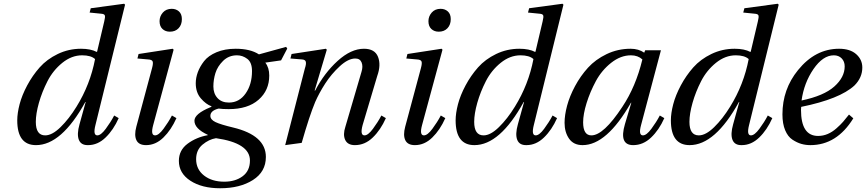

<svg xmlns="http://www.w3.org/2000/svg" viewBox="-20 -762 4619 1024"><path d="M72 -120Q72 -158 84.5 -206Q97 -254 125 -306.5Q153 -359 191.5 -402.5Q230 -446 288 -474Q346 -502 412 -502Q464 -502 496 -485L498 -487L536 -648Q542 -672 539 -680Q536 -688 518 -689L458 -695L464 -718L642 -742L647 -737L489 -95Q475 -40 499 -40Q518 -40 544 -75Q570 -110 589 -146L613 -132Q585 -69 543 -28.5Q501 12 450 12Q412 13 400.5 -16.5Q389 -46 404 -99L437 -218H435Q308 12 172 12Q72 12 72 -120ZM171 -112Q171 -40 221 -40Q258 -40 303 -84Q348 -128 388 -193Q461 -311 487 -447Q465 -467 418 -467Q362 -467 312.5 -427Q263 -387 233.5 -329.5Q204 -272 187.5 -213.5Q171 -155 171 -112Z M831 -649Q831 -675 848.5 -695Q866 -715 896 -715Q919 -715 934.5 -701Q950 -687 950 -660Q950 -630 932.5 -611.5Q915 -593 886 -593Q862 -593 846.5 -607.5Q831 -622 831 -649ZM707 -86 791 -399Q798 -425 794 -434.5Q790 -444 770 -445L713 -450L719 -474L901 -502L906 -497L797 -95Q782 -40 807 -40Q826 -40 852 -75Q878 -110 897 -146L921 -132Q893 -69 851.5 -28.5Q810 12 759 12Q720 12 707.5 -14.5Q695 -41 707 -86Z M934 96Q934 39 980.5 4.5Q1027 -30 1088 -41V-43Q1017 -76 1017 -118Q1017 -155 1102 -190Q1106 -192 1108 -193V-195Q1078 -206 1051 -237.5Q1024 -269 1024 -318Q1024 -347 1035 -377Q1046 -407 1068.5 -436Q1091 -465 1135 -483.5Q1179 -502 1237 -502Q1315 -502 1361 -472L1506 -512L1512 -503L1479 -440L1395 -428Q1416 -401 1416 -359Q1416 -280 1359 -230Q1302 -180 1200 -180Q1166 -180 1146 -183Q1102 -172 1102 -144Q1102 -124 1129 -111Q1156 -98 1223 -82Q1398 -40 1398 75Q1398 154 1329 198Q1260 242 1154 242Q1057 242 995.5 202Q934 162 934 96ZM1026 87Q1026 141 1068 174Q1110 207 1176 207Q1235 207 1274 178Q1313 149 1313 94Q1313 1 1132 -25Q1094 -19 1060 9.5Q1026 38 1026 87ZM1118 -301Q1118 -263 1140 -239Q1162 -215 1201 -215Q1256 -215 1290 -263.5Q1324 -312 1324 -383Q1324 -429 1299 -448Q1274 -467 1244 -467Q1200 -467 1170 -437.5Q1140 -408 1129 -372.5Q1118 -337 1118 -301Z M1501 12 1606 -397Q1614 -421 1611 -432.5Q1608 -444 1591 -445L1529 -450L1535 -474L1718 -502L1723 -497L1658 -279H1661Q1709 -372 1780.5 -437Q1852 -502 1921 -502Q1979 -502 1996 -459Q2013 -416 1992 -357L1914 -95Q1899 -40 1924 -40Q1943 -40 1969 -75Q1995 -110 2014 -146L2038 -132Q2010 -69 1968 -28.5Q1926 12 1873 12Q1834 12 1821 -16Q1808 -44 1822 -86L1908 -379Q1917 -408 1908.5 -429Q1900 -450 1875 -450Q1837 -450 1792 -408.5Q1747 -367 1714.5 -316.5Q1682 -266 1661 -218Q1630 -144 1589 0Z M2265 -649Q2265 -675 2282.5 -695Q2300 -715 2330 -715Q2353 -715 2368.5 -701Q2384 -687 2384 -660Q2384 -630 2366.5 -611.5Q2349 -593 2320 -593Q2296 -593 2280.5 -607.5Q2265 -622 2265 -649ZM2141 -86 2225 -399Q2232 -425 2228 -434.5Q2224 -444 2204 -445L2147 -450L2153 -474L2335 -502L2340 -497L2231 -95Q2216 -40 2241 -40Q2260 -40 2286 -75Q2312 -110 2331 -146L2355 -132Q2327 -69 2285.5 -28.5Q2244 12 2193 12Q2154 12 2141.5 -14.5Q2129 -41 2141 -86Z M2410 -120Q2410 -158 2422.5 -206Q2435 -254 2463 -306.5Q2491 -359 2529.5 -402.5Q2568 -446 2626 -474Q2684 -502 2750 -502Q2802 -502 2834 -485L2836 -487L2874 -648Q2880 -672 2877 -680Q2874 -688 2856 -689L2796 -695L2802 -718L2980 -742L2985 -737L2827 -95Q2813 -40 2837 -40Q2856 -40 2882 -75Q2908 -110 2927 -146L2951 -132Q2923 -69 2881 -28.5Q2839 12 2788 12Q2750 13 2738.5 -16.5Q2727 -46 2742 -99L2775 -218H2773Q2646 12 2510 12Q2410 12 2410 -120ZM2509 -112Q2509 -40 2559 -40Q2596 -40 2641 -84Q2686 -128 2726 -193Q2799 -311 2825 -447Q2803 -467 2756 -467Q2700 -467 2650.5 -427Q2601 -387 2571.5 -329.5Q2542 -272 2525.5 -213.5Q2509 -155 2509 -112Z M2991 -107Q2991 -148 3004.5 -198.5Q3018 -249 3047 -303Q3076 -357 3116 -401Q3156 -445 3215.5 -473.5Q3275 -502 3343 -502Q3386 -502 3416 -481L3421 -494H3505L3399 -95Q3384 -40 3409 -40Q3428 -40 3454 -75Q3480 -110 3499 -146L3523 -132Q3495 -69 3452.5 -28.5Q3410 12 3357 12Q3280 12 3313 -100L3347 -214H3345Q3216 12 3087 12Q3039 12 3015 -22.5Q2991 -57 2991 -107ZM3090 -110Q3090 -40 3134 -40Q3199 -40 3299 -192Q3371 -300 3406 -445Q3382 -467 3345 -467Q3290 -467 3239.5 -427Q3189 -387 3158 -329.5Q3127 -272 3108.5 -212.5Q3090 -153 3090 -110Z M3558 -120Q3558 -158 3570.5 -206Q3583 -254 3611 -306.5Q3639 -359 3677.5 -402.5Q3716 -446 3774 -474Q3832 -502 3898 -502Q3950 -502 3982 -485L3984 -487L4022 -648Q4028 -672 4025 -680Q4022 -688 4004 -689L3944 -695L3950 -718L4128 -742L4133 -737L3975 -95Q3961 -40 3985 -40Q4004 -40 4030 -75Q4056 -110 4075 -146L4099 -132Q4071 -69 4029 -28.5Q3987 12 3936 12Q3898 13 3886.5 -16.5Q3875 -46 3890 -99L3923 -218H3921Q3794 12 3658 12Q3558 12 3558 -120ZM3657 -112Q3657 -40 3707 -40Q3744 -40 3789 -84Q3834 -128 3874 -193Q3947 -311 3973 -447Q3951 -467 3904 -467Q3848 -467 3798.5 -427Q3749 -387 3719.5 -329.5Q3690 -272 3673.5 -213.5Q3657 -155 3657 -112Z M4153 -152Q4153 -286 4236 -388Q4328 -502 4455 -502Q4514 -502 4546.5 -473Q4579 -444 4579 -402Q4579 -348 4537 -306Q4459 -234 4253 -192Q4252 -185 4252 -176Q4252 -37 4343 -37Q4370 -37 4394.5 -47.5Q4419 -58 4441 -77.5Q4463 -97 4476.5 -112.5Q4490 -128 4508 -151L4531 -131Q4443 12 4302 12Q4277 12 4254 5.5Q4231 -1 4206.5 -17Q4182 -33 4167.5 -67.5Q4153 -102 4153 -152ZM4255 -226Q4374 -251 4429.5 -300.5Q4485 -350 4485 -408Q4485 -434 4469 -450.5Q4453 -467 4427 -467Q4369 -467 4318.5 -393.5Q4268 -320 4255 -226Z"/></svg>

Font: Lingua Franca
Style: Italic
Weight: 400
Italic angle: -13°
Version: Version 1.19